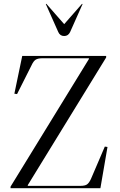

<svg xmlns="http://www.w3.org/2000/svg" viewBox="-20 -982 627 1002"><path d="M444 -674V-678H203Q179 -678 167 -671Q155 -664 145 -642L69 -491L55 -493L96 -690H534V-682L125 -16V-12H399Q423 -12 434 -19.5Q445 -27 455 -49L527 -217L541 -215L504 0H35V-8ZM411 -961 346 -815Q336 -794 315 -794Q293 -794 284 -815L219 -961L222 -962L315 -856L408 -962Z"/></svg>

Font: Libre Caslon Display
Style: Regular
Weight: 400
Designer: Pablo Impallari, Rodrigo Fuenzalida
Foundry: Pablo Impallari, Rodrigo Fuenzalida
Version: Version 1.002